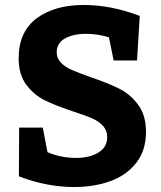

<svg xmlns="http://www.w3.org/2000/svg" viewBox="-20 -738 648 772"><path d="M344 -428Q414 -404 458.5 -382Q503 -360 535 -317.5Q567 -275 567 -207Q567 -134 528.5 -84Q490 -34 424.5 -10Q359 14 278 14Q168 14 56 -29L57 -225H152L171 -126Q226 -103 286 -103Q340 -103 375.5 -124.5Q411 -146 411 -186Q411 -214 393 -233Q375 -252 347.5 -263.5Q320 -275 271 -291Q202 -314 159.5 -335Q117 -356 86 -397Q55 -438 55 -503Q55 -610 127 -664Q199 -718 317 -718Q427 -718 542 -674L531 -495H437L418 -588Q373 -602 326 -602Q275 -602 241.5 -583.5Q208 -565 208 -528Q208 -503 225.5 -485.5Q243 -468 269.5 -456.5Q296 -445 344 -428Z"/></svg>

Font: Bitter Pro OGT
Style: Bold
Weight: 700
Designer: Sol Matas, and Bitter project Authors
Foundry: Sol Matas
Version: Version 2.110